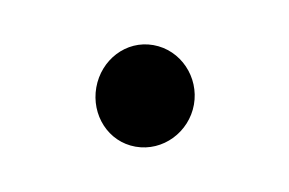

<svg xmlns="http://www.w3.org/2000/svg" viewBox="-30 -351 259 172"><g transform="rotate(10 100.0 -265.0)"><path d="M55.6 -265C55.6 -240 74.4 -218.8 99.4 -218.8C124.4 -218.8 144.4 -240 144.4 -265C144.4 -290 124.4 -311.2 99.4 -311.2C74.4 -311.2 55.6 -290 55.6 -265Z"/></g></svg>

Font: Hi.
Style: Tall Regular
Weight: 400
Designer: Mew Too, Robert Jablonski
Foundry: Cannot Into Space Fonts
Version: Version 1.996